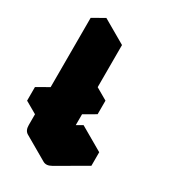

<svg xmlns="http://www.w3.org/2000/svg" viewBox="-324 -1087 1081 1225"><g transform="rotate(30 216.5 -474.5)"><path d="M260 -465 346 -515V-415L260 -365V-85L476 -210V-110L260 15Q225 35 199 20Q173 5 173 -35V-215L87 -165V-265L173 -315V-825L260 -875ZM260 -875 173 -825 0 -925 87 -975ZM476 -210 260 -85 87 -185 303 -310ZM346 -515 260 -465 87 -565 173 -615ZM173 -825V-315L0 -415V-925ZM173 -315 87 -265 -87 -365 0 -415ZM173 -215V-35Q173 5 199 20L26 -80Q0 -95 0 -135V-315ZM87 -265V-165L-87 -265V-365Z"/></g></svg>

Font: Nabla Normal
Style: Regular
Weight: 400
Designer: Arthur Reinders Folmer
Version: Version 1.000